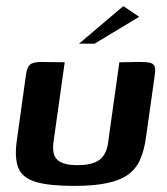

<svg xmlns="http://www.w3.org/2000/svg" viewBox="-20 -603 548 629"><path d="M192 -399 155 -136Q150 -95 169 -78.5Q188 -62 234 -62Q283 -62 306 -79.5Q329 -97 334 -135L371 -399Q372 -399 381.5 -399Q391 -399 404 -399.5Q417 -400 427.5 -400Q438 -400 440 -400Q460 -400 471 -397.5Q482 -395 486 -386.5Q490 -378 487 -357L458 -151Q452 -109 438.5 -79Q425 -49 399 -30.5Q373 -12 330 -3Q287 6 222 6Q141 6 97.5 -7Q54 -20 40.5 -52Q27 -84 35 -142L65 -357Q68 -382 78 -391Q88 -400 115 -400Q135 -400 153.5 -399.5Q172 -399 192 -399ZM239 -460 384 -583 436 -548 290 -460Z"/></svg>

Font: Genos Thin SemiBold
Style: Italic
Weight: 600
Italic angle: -8°
Version: Version 1.010